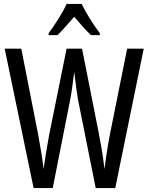

<svg xmlns="http://www.w3.org/2000/svg" viewBox="-20 -963 759 983"><path d="M398 -943H321C302 -900 265 -842 229 -793V-783H274C298 -806 329 -842 360 -877C390 -842 418 -809 446 -783H491V-793C458 -837 419 -898 398 -943ZM716 -714H631L543 -276C533 -225 523 -162 515 -97C507 -166 497 -223 487 -275L400 -714H321L232 -274C222 -220 211 -155 203 -97C199 -140 188 -205 175 -276L89 -714H4L152 0H250L340 -456C349 -501 354 -552 360 -595C368 -527 375 -479 379 -455L470 0H570Z"/></svg>

Font: Noto Sans Telugu ExtraCondensed
Style: Regular
Weight: 400
Width: 2
Designer: Jelle Bosma - Monotype Design Team
Foundry: Monotype Imaging Inc.
Version: Version 2.005